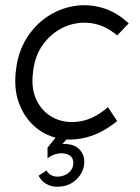

<svg xmlns="http://www.w3.org/2000/svg" viewBox="-20 -523 532 731"><path d="M426 -62Q368 -15 309 0Q250 15 198.5 3Q147 -9 108.5 -44.5Q70 -80 51 -134Q32 -188 41 -258Q49 -325 80.5 -376Q112 -427 158.5 -458.5Q205 -490 259.5 -499.5Q314 -509 368.5 -493.5Q423 -478 470 -434L426 -388Q381 -427 329 -434.5Q277 -442 229 -422Q181 -402 147 -358Q113 -314 106 -250Q97 -185 120.5 -139Q144 -93 188 -72.5Q232 -52 285.5 -61Q339 -70 391 -115ZM197 188Q174 188 155 176.5Q136 165 127 146L157 126Q166 142 182 147Q198 152 215.5 147.5Q233 143 245.5 131Q258 119 259 100Q260 77 243 67.5Q226 58 202.5 61.5Q179 65 161 80V39L217 -30L255 -17L218 25Q256 24 276 40Q296 56 300 80.5Q304 105 293 129.5Q282 154 257.5 171Q233 188 197 188Z"/></svg>

Font: Kulim Park Light
Style: Italic
Weight: 300
Italic angle: -8°
Designer: Noponies / Dale Sattler
Foundry: Noponies
Version: Version 1.000; ttfautohint (v1.8.3)